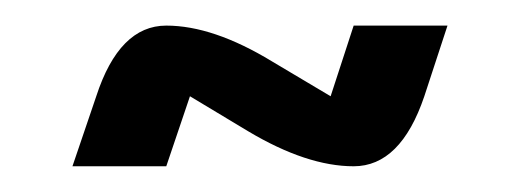

<svg xmlns="http://www.w3.org/2000/svg" viewBox="-20 -417 406 150"><path d="M329.6 -397 311.5 -341.8Q293 -287.1 256.3 -287.1Q219.7 -287.1 173.8 -314.5L128.4 -341.8L109.9 -287.1H36.6L55.2 -341.8Q73.2 -397 109.9 -397Q146.5 -397 192.4 -369.1L238.3 -341.8L256.3 -397Z"/></svg>

Font: BabelStone Khitan Seals
Style: Regular
Weight: 400
Designer: Andrew West
Foundry: BabelStone
Version: Version 1.004